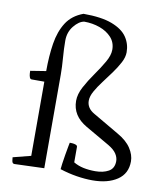

<svg xmlns="http://www.w3.org/2000/svg" viewBox="-85 -828 777 910"><g transform="rotate(10 303.0 -373.0)"><path d="M421 12Q385 12 344.5 5.5Q304 -1 264 -14Q264 -20 267 -40.5Q270 -61 274 -85.5Q278 -110 281.5 -127.5Q285 -145 285 -145Q289 -145 297.5 -144.5Q306 -144 314 -141Q322 -138 322 -131V-57Q344 -44 370 -38.5Q396 -33 427 -33Q465 -33 491 -47.5Q517 -62 517 -97Q517 -115 505.5 -132.5Q494 -150 467 -166L351 -233Q280 -274 280 -346Q280 -378 299 -413.5Q318 -449 343.5 -485Q369 -521 388 -554Q407 -587 407 -614Q407 -649 385 -673Q363 -697 328 -709.5Q293 -722 253 -722Q228 -718 204 -688.5Q180 -659 180 -618Q180 -579 183.5 -535.5Q187 -492 187 -456V-5L44 0Q34 0 32 -13Q30 -26 30 -30L116 -52V-409H55Q48 -409 45 -417.5Q42 -426 41.5 -435.5Q41 -445 41 -448L116 -460Q116 -533 125.5 -593Q135 -653 162 -695.5Q189 -738 243 -758Q330 -758 381 -738.5Q432 -719 454 -686.5Q476 -654 476 -614Q476 -590 462 -563.5Q448 -537 428 -509.5Q408 -482 387.5 -455Q367 -428 353 -403Q339 -378 339 -357Q339 -321 376 -300L501 -227Q545 -202 565.5 -170.5Q586 -139 586 -108Q586 -49 540.5 -18.5Q495 12 421 12Z"/></g></svg>

Font: Mate
Style: Regular
Weight: 400
Designer: Eduardo Rodriguez Tunni
Foundry: Eduardo Rodriguez Tunni
Version: Version 1.003; ttfautohint (v1.8.4.7-5d5b);gftools[0.9.24]